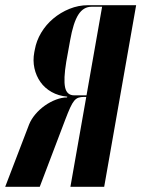

<svg xmlns="http://www.w3.org/2000/svg" viewBox="-52 -719 544 739"><path d="M349 0H219L280 -346H271Q259 -346 250 -343Q241 -340 233.5 -331Q226 -322 218 -304.5Q210 -287 199 -258L101 0H-32L60 -240Q68 -260 84 -279Q100 -298 120.5 -312.5Q141 -327 163.5 -335.5Q186 -344 206 -344L207 -347Q173 -350 146.5 -365Q120 -380 103.5 -403.5Q87 -427 80.5 -456.5Q74 -486 80 -518L82 -528Q88 -562 106.5 -593Q125 -624 153 -647.5Q181 -671 215.5 -685Q250 -699 287 -699H472ZM203 -481Q192 -414 198.5 -383Q205 -352 234 -352H281L341 -693H300Q269 -693 249.5 -662.5Q230 -632 218 -564Z"/></svg>

Font: Moniqa Black Ita Display
Style: Italic
Weight: 900
Italic angle: -10°
Designer: Rajesh Rajput
Foundry: Rajesh Rajput
Version: Version 1.000